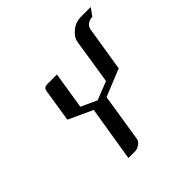

<svg xmlns="http://www.w3.org/2000/svg" viewBox="-148 -650 767 767"><g transform="rotate(-45 236.0 -266.5)"><path d="M87.9 -280.8 109.9 -420.9Q112.8 -438 130.9 -438H186L161.1 -280.8L228 -250L306.2 -280.8L335.9 -470.2Q339.8 -495.1 363.8 -514.2Q386.7 -533.2 418.9 -533.2H472.2L449.2 -501Q433.1 -501 421.4 -492.2Q410.6 -483.9 408.2 -470.2L377.9 -280.8L262.2 -233.9L230 -30.8Q227.5 -16.6 214.8 -8.8Q201.7 0 189 0H151.9L189.9 -233.9Z"/></g></svg>

Font: Hhenum
Style: Italic
Weight: 400
Designer: T. Christopher White
Version: Version 1.0